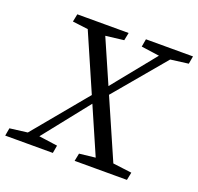

<svg xmlns="http://www.w3.org/2000/svg" viewBox="-120 -799 959 928"><g transform="rotate(20 359.0 -335.0)"><path d="M-2 0H243L250 -40L142 -55H124L5 -40L-2 0ZM53 0H112L369 -324L343 -350L53 0ZM117 -630 238 -615H257L381 -630L389 -670H125L117 -630ZM467 0H558L265 -670H175L467 0ZM355 0H624L632 -40L513 -55H495L363 -40L355 0ZM345 -346 371 -320 665 -670H607L345 -346ZM471 -630 578 -615H597L713 -630L720 -670H478L471 -630Z"/></g></svg>

Font: Source Serif Variable
Style: Italic
Weight: 389
Italic angle: -12°
Designer: Frank Grießhammer
Foundry: Adobe Systems Incorporated
Version: Version 3.001;hotconv 1.0.111;makeotfexe 2.5.65597